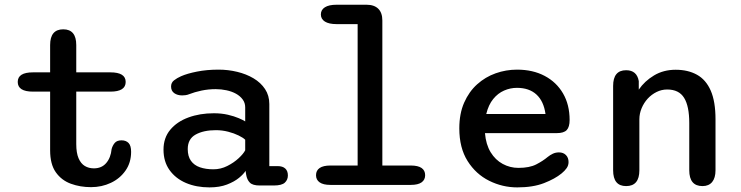

<svg xmlns="http://www.w3.org/2000/svg" viewBox="-20 -782 3135 812"><path d="M119.5 -394.5Q55 -394.5 55 -435.5Q55 -476 119.5 -476H192V-591.5Q192 -658 247.5 -658Q302.5 -658 302.5 -591.5V-476H447Q511.5 -476 511.5 -435.5Q511.5 -394.5 447 -394.5H302.5V-172.5Q302.5 -135.5 312.2 -112.8Q322 -90 338.8 -80Q355.5 -70 377 -70Q410 -70 429.2 -92.5Q448.5 -115 452 -151.5Q456 -166.5 465.2 -177.5Q474.5 -188.5 494 -188.5Q513 -188.5 523.8 -177.2Q534.5 -166 534.5 -140Q534.5 -94.5 511 -60.8Q487.5 -27 449 -8.8Q410.5 9.5 365 9.5Q319 9.5 279.5 -5Q240 -19.5 216 -53.5Q192 -87.5 192 -146V-394.5Z M1078.5 2.5Q1048.5 2.5 1036.5 -9.8Q1024.5 -22 1021 -43.5L1018.5 -59.5Q1011 -46.5 991 -30Q971 -13.5 939.8 -1.5Q908.5 10.5 866 10.5Q810.5 10.5 766.5 -8.2Q722.5 -27 697 -62.8Q671.5 -98.5 671.5 -149Q671.5 -199 700 -233.2Q728.5 -267.5 776.8 -285.2Q825 -303 884.5 -303Q916.5 -303 943.5 -296.8Q970.5 -290.5 989.8 -282.2Q1009 -274 1017 -268.5V-328Q1017 -347 1006.2 -361.5Q995.5 -376 977.8 -385.8Q960 -395.5 937.8 -400.2Q915.5 -405 892.5 -405Q861 -405 831.8 -398.8Q802.5 -392.5 781 -384Q772.5 -380.5 764.5 -379.5Q756.5 -378.5 750.5 -378.5Q730.5 -378.5 717 -388Q703.5 -397.5 703.5 -416Q703.5 -432.5 716 -442.2Q728.5 -452 745.5 -459.5Q771.5 -471 813 -479.2Q854.5 -487.5 904.5 -487.5Q945 -487.5 983.2 -478.2Q1021.5 -469 1052.2 -450.8Q1083 -432.5 1101 -405.2Q1119 -378 1119 -342V-79.5H1154Q1175.5 -79.5 1186.5 -69.2Q1197.5 -59 1197.5 -40Q1197.5 -21.5 1184.5 -9.5Q1171.5 2.5 1137.5 2.5ZM1017 -191Q1008.5 -199.5 989.2 -209Q970 -218.5 944.8 -225Q919.5 -231.5 893 -231.5Q841 -231.5 807.5 -213Q774 -194.5 774 -151.5Q774 -121 787.5 -102Q801 -83 825.5 -74.5Q850 -66 882.5 -66Q913.5 -66 941.2 -80Q969 -94 989.2 -112.8Q1009.5 -131.5 1017 -146.5Z M1377.5 0Q1347 0 1331.8 -10.8Q1316.5 -21.5 1316.5 -41Q1316.5 -61 1331.8 -71.5Q1347 -82 1377.5 -82H1492.5V-680H1403.5Q1371 -680 1354 -690.8Q1337 -701.5 1337 -721Q1337 -740.5 1354 -751.2Q1371 -762 1403.5 -762H1530Q1562.5 -762 1579.8 -745Q1597 -728 1597 -695.5V-82H1717Q1748 -82 1763 -71.5Q1778 -61 1778 -41Q1778 -21.5 1763 -10.8Q1748 0 1717 0Z M2167.5 10.5Q2105 10.5 2048.8 -17.5Q1992.5 -45.5 1957.5 -101Q1922.5 -156.5 1922.5 -239Q1922.5 -301.5 1943 -348Q1963.5 -394.5 1998 -425.5Q2032.5 -456.5 2076.2 -472Q2120 -487.5 2166.5 -487.5Q2233.5 -487.5 2283.5 -461Q2333.5 -434.5 2361.2 -386.8Q2389 -339 2389 -274.5Q2389 -245 2376.8 -232Q2364.5 -219 2334.5 -219H2031Q2035 -171 2055 -138.2Q2075 -105.5 2106 -88.8Q2137 -72 2172.5 -72Q2219.5 -72 2248 -86.8Q2276.5 -101.5 2296 -118Q2306.5 -126.5 2318.2 -132Q2330 -137.5 2344 -137.5Q2362.5 -137.5 2373.5 -126.2Q2384.5 -115 2384.5 -96.5Q2384.5 -82.5 2376.5 -71Q2368.5 -59.5 2355 -48.5Q2327 -25.5 2280.5 -7.5Q2234 10.5 2167.5 10.5ZM2036.5 -300H2287Q2279.5 -354 2248.8 -382.2Q2218 -410.5 2166 -410.5Q2138 -410.5 2111.8 -399Q2085.5 -387.5 2065.8 -363.2Q2046 -339 2036.5 -300Z M2951 5Q2895 5 2895 -62V-261.5Q2895 -333 2873.2 -368.2Q2851.5 -403.5 2801.5 -403.5Q2778 -403.5 2756.8 -393Q2735.5 -382.5 2719.2 -364.8Q2703 -347 2693.5 -324.2Q2684 -301.5 2684 -277.5V-62Q2684 5 2628 5Q2573 5 2573 -62V-418.5Q2573 -485 2628 -485Q2673.5 -485 2681.5 -439V-403Q2706 -439 2746 -463Q2786 -487 2837.5 -487Q2889.5 -487 2927.5 -466Q2965.5 -445 2985.8 -398.8Q3006 -352.5 3006 -277.5V-62Q3006 -29.5 2991.8 -12.2Q2977.5 5 2951 5Z"/></svg>

Font: Sono Monospace Medium
Style: Regular
Weight: 500
Designer: Tyler Finck
Foundry: Tyler Finck
Version: Version 2.112